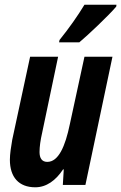

<svg xmlns="http://www.w3.org/2000/svg" viewBox="-20 -786 515 816"><path d="M233 -616 231 -606H317C350 -633 445 -723 474 -758L475 -766H339C310 -718 274 -667 233 -616ZM130 10C177 10 217 -19 248 -66H251L247 0H343L458 -545H339L277 -259C257 -162 228 -98 181 -98C158 -98 148 -114 148 -140C148 -162 152 -191 159 -221L227 -545H108L32 -192C27 -163 22 -131 22 -107C22 -33 60 10 130 10Z"/></svg>

Font: Noto Sans ExtraCondensed
Style: Bold Italic
Weight: 700
Width: 2
Italic angle: -12°
Designer: Monotype Design Team
Foundry: Monotype Imaging Inc.
Version: Version 2.013